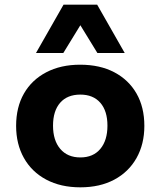

<svg xmlns="http://www.w3.org/2000/svg" viewBox="-20 -791 686 822"><path d="M324 11Q240 11 178 -22Q116 -55 82.5 -114.5Q49 -174 49 -252Q49 -332 82.5 -390.5Q116 -449 178 -481.5Q240 -514 323 -514Q408 -514 469.5 -481.5Q531 -449 564.5 -390.5Q598 -332 598 -252Q598 -174 564.5 -114.5Q531 -55 469.5 -22Q408 11 324 11ZM324 -117Q379 -117 409.5 -153.5Q440 -190 440 -253Q440 -316 409.5 -351Q379 -386 324 -386Q268 -386 237.5 -351Q207 -316 207 -253Q207 -190 238 -153.5Q269 -117 324 -117ZM134 -564 252 -771H396L514 -564H397L324 -683L251 -564Z"/></svg>

Font: Nunito Sans 7pt ExtraBold
Style: Regular
Weight: 800
Designer: Vernon Adams
Foundry: Vernon Adams
Version: Version 3.101;gftools[0.9.27]